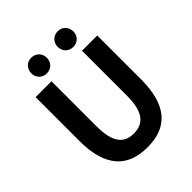

<svg xmlns="http://www.w3.org/2000/svg" viewBox="-258 -1097 1264 1264"><g transform="rotate(-45 374.0 -465.5)"><path d="M250 -799C293 -799 323 -830 323 -872C323 -913 293 -945 250 -945C208 -945 178 -913 178 -872C178 -830 208 -799 250 -799ZM497 -799C539 -799 569 -830 569 -872C569 -913 539 -945 497 -945C454 -945 424 -913 424 -872C424 -830 454 -799 497 -799ZM375 14C556 14 661 -87 661 -333V-741H519V-320C519 -166 463 -114 375 -114C289 -114 235 -166 235 -320V-741H87V-333C87 -87 195 14 375 14Z"/></g></svg>

Font: Noto Sans JP
Style: Bold
Weight: 700
Designer: Ryoko NISHIZUKA  (kana, bopomofo & ideographs); Paul D. Hunt (Latin, Greek & Cyrillic); Sandoll Communications , Soo-you
Foundry: Adobe
Version: Version 2.002;hotconv 1.0.116;makeotfexe 2.5.65601